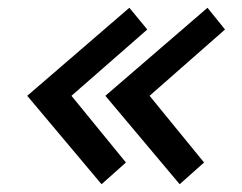

<svg xmlns="http://www.w3.org/2000/svg" viewBox="-20 -476 619 492"><path d="M49.8 -230.5 311.5 -456.1 357.4 -400.4 163.1 -230.5 302.7 -59.6 240.2 -3.9ZM250 -230.5 511.7 -456.1 556.6 -400.4 363.3 -230.5 502.9 -59.6 440.4 -3.9Z"/></svg>

Font: Geo
Style: Oblique
Weight: 500
Italic angle: -11°
Version: Version 001.2